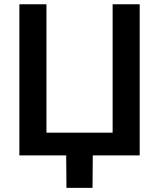

<svg xmlns="http://www.w3.org/2000/svg" viewBox="-20 -748 766 924"><path d="M652.3 0H73.2V-727.5H203.6V-109.4H522V-727.5H652.3ZM299.8 156.2 298.3 -31.2H426.8L425.3 156.2Z"/></svg>

Font: Inter SemiBold
Style: Regular
Weight: 600
Designer: Rasmus Andersson
Foundry: rsms
Version: Version 4.001;git-9221beed3